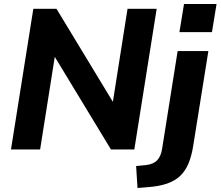

<svg xmlns="http://www.w3.org/2000/svg" viewBox="-20 -749 1105 962"><path d="M35 0 147 -705H263L563 -210H541L619 -705H765L653 0H536L237 -493H259L181 0ZM879 -588 902 -729H1065L1042 -588ZM669 193 662 83 711 78Q748 74 767 54.5Q786 35 792 -2L870 -493H1024L948 -18Q940 33 924 71Q908 109 881.5 133.5Q855 158 815 171.5Q775 185 717 189Z"/></svg>

Font: Nunito Sans 11pt ExtraBold
Style: Italic
Weight: 800
Italic angle: -9°
Version: Version 3.101;gftools[0.9.27]